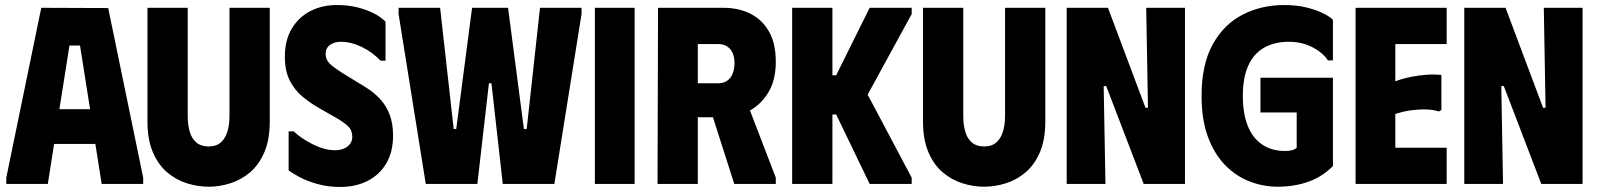

<svg xmlns="http://www.w3.org/2000/svg" viewBox="-20 -731 6355 763"><path d="M5 0V-25L144 -700L410 -699L549 -25V0H384L359 -159H195L170 0ZM216 -297H338L298 -550H256Z M1052 -248V-700H892V-270Q892 -235 883.5 -207.5Q875 -180 857 -164.5Q839 -149 809 -149Q779 -149 760.5 -164.5Q742 -180 734 -207.5Q726 -235 726 -270V-700H566V-248Q566 -176 587.5 -126Q609 -76 644.5 -46Q680 -16 723 -2.5Q766 11 809 11Q852 11 895 -2.5Q938 -16 973.5 -46Q1009 -76 1030.5 -126Q1052 -176 1052 -248Z M1542 -192Q1542 -127 1515 -81.5Q1488 -36 1440.5 -12Q1393 12 1332 12Q1284 12 1242.5 0.5Q1201 -11 1171 -27Q1141 -43 1127 -54V-209H1147Q1179 -179 1225 -156.5Q1271 -134 1311 -134Q1331 -134 1346.5 -140.5Q1362 -147 1371 -159Q1380 -171 1380 -187Q1380 -213 1363.5 -229Q1347 -245 1312 -265L1242 -305Q1211 -323 1181 -348Q1151 -373 1131.5 -411Q1112 -449 1112 -505Q1112 -572 1140 -618Q1168 -664 1214.5 -687.5Q1261 -711 1318 -711Q1361 -711 1397 -702.5Q1433 -694 1462.5 -679.5Q1492 -665 1512 -645V-490H1492Q1460 -524 1417.5 -544.5Q1375 -565 1334 -565Q1309 -565 1291.5 -552.5Q1274 -540 1274 -516Q1274 -491 1297 -472Q1320 -453 1360 -429L1432 -385Q1466 -364 1490.5 -337.5Q1515 -311 1528.5 -275.5Q1542 -240 1542 -192Z M1564 -700H1729L1783 -218H1793L1856 -700H1999L2062 -218H2073L2126 -700H2291V-675L2183 0H1978L1933 -400H1923L1877 0H1672L1564 -675Z M2344 -700H2502V0H2344Z M2595 -700H2753V0H2593ZM2855 -700Q2915 -700 2962 -676.5Q3009 -653 3036 -605.5Q3063 -558 3063 -486Q3063 -412 3033 -363Q3003 -314 2955.5 -289.5Q2908 -265 2855 -265H2672V-700ZM2753 -400H2834Q2855 -400 2869.5 -410Q2884 -420 2891.5 -438.5Q2899 -457 2899 -480Q2899 -503 2891.5 -520Q2884 -537 2869.5 -546.5Q2855 -556 2834 -556H2753ZM2786 -350H2938L3063 -25V0H2898Z M3128 0V-700H3288V-432H3303L3436 -700H3603V-675L3428 -355L3603 -25V0H3436L3303 -276H3288V0Z M4134 -248V-700H3974V-270Q3974 -235 3965.5 -207.5Q3957 -180 3939 -164.5Q3921 -149 3891 -149Q3861 -149 3842.5 -164.5Q3824 -180 3816 -207.5Q3808 -235 3808 -270V-700H3648V-248Q3648 -176 3669.5 -126Q3691 -76 3726.5 -46Q3762 -16 3805 -2.5Q3848 11 3891 11Q3934 11 3977 -2.5Q4020 -16 4055.5 -46Q4091 -76 4112.5 -126Q4134 -176 4134 -248Z M4535 -700H4689V0H4525L4376 -389H4366L4373 0H4219V-700H4383L4532 -303H4542Z M4755 -350Q4755 -475 4799.5 -555Q4844 -635 4918.5 -673Q4993 -711 5083 -711Q5132 -711 5171 -701.5Q5210 -692 5237.5 -678.5Q5265 -665 5277 -652V-491H5257Q5246 -509 5223.5 -526Q5201 -543 5170.5 -554Q5140 -565 5103 -565Q5045 -565 5003.5 -541.5Q4962 -518 4940.5 -470Q4919 -422 4919 -350Q4919 -280 4938.5 -231Q4958 -182 4996 -156.5Q5034 -131 5087 -131Q5102 -131 5114 -134Q5126 -137 5133 -144V-284H4989V-422H5277V-71Q5234 -28 5178.5 -8.5Q5123 11 5058 11Q4999 11 4944.5 -10.5Q4890 -32 4847.5 -76Q4805 -120 4780 -188Q4755 -256 4755 -350Z M5729 -700V-556H5525V-408Q5555 -419 5587 -425.5Q5619 -432 5650 -434Q5681 -436 5708 -433V-294L5698 -288Q5677 -295 5649.5 -296Q5622 -297 5590 -293Q5558 -289 5525 -278V-144H5729V0H5367V-700Z M6115 -700H6269V0H6105L5956 -389H5946L5953 0H5799V-700H5963L6112 -303H6122Z"/></svg>

Font: Phudu
Style: Bold
Weight: 700
Version: Version 1.005;gftools[0.9.23]